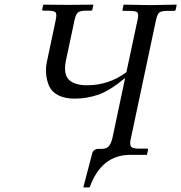

<svg xmlns="http://www.w3.org/2000/svg" viewBox="-20 -666 781 827"><path d="M544.4 -73.2Q537.6 -47.9 543.2 -36.9Q548.8 -25.9 574.7 -25.9H613.3Q618.2 -25.9 617.7 -21L612.8 1H541Q416.5 1 366.2 141.1H338.9L377 -4.9Q378.9 -14.6 387 -19.8Q395 -24.9 401.4 -24.9H418.5Q439.9 -24.9 449.7 -37.4Q459.5 -49.8 464.8 -74.2L519 -330.1Q453.1 -275.4 403.8 -258.3Q354.5 -241.2 301.3 -241.2Q259.8 -241.2 232.2 -255.1Q204.6 -269 193.1 -292.5Q181.6 -315.9 178.7 -346.9Q175.8 -377.9 184.6 -412.1L219.7 -578.1Q225.6 -605 219.5 -612.5Q213.4 -620.1 184.6 -620.1H168Q164.6 -620.1 162.8 -621.3Q161.1 -622.6 161.6 -625L166.5 -646L273.9 -645L382.3 -646L377.9 -625Q377 -620.1 370.6 -620.1H354Q324.2 -620.1 315.2 -611.8Q306.2 -603.5 300.8 -578.1L264.6 -408.2Q252 -349.1 275.4 -324Q298.8 -298.8 355.5 -298.8Q449.2 -298.8 524.4 -355L571.8 -577.1Q578.1 -603.5 572.5 -611.3Q566.9 -619.1 540.5 -619.1H510.7Q506.8 -619.1 507.8 -624L512.2 -646L626 -644L741.2 -646L736.8 -625Q735.4 -619.1 729.5 -619.1H700.7Q674.8 -619.1 666 -611.8Q657.2 -604.5 651.4 -577.1Z"/></svg>

Font: Linux Biolinum O
Style: Italic
Weight: 400
Italic angle: -12°
Designer: Philipp H. Poll
Foundry: Philipp H. Poll
Version: Version 1.1.3